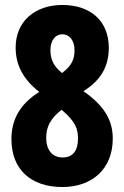

<svg xmlns="http://www.w3.org/2000/svg" viewBox="-20 -743 501 773"><path d="M231 10C350 10 434 -62 434 -185C434 -259 400 -317 316 -376C385 -419 418 -474 418 -551C418 -658 345 -723 231 -723C121 -723 43 -657 43 -552C43 -481 73 -424 138 -373C60 -324 26 -261 26 -183C26 -61 104 10 231 10ZM230 -449C199 -474 183 -500 183 -541C183 -581 203 -605 231 -605C258 -605 280 -582 280 -541C280 -504 269 -479 230 -449ZM232 -109C190 -109 166 -140 166 -188C166 -232 183 -266 228 -301C287 -252 294 -220 294 -185C294 -136 273 -109 232 -109Z"/></svg>

Font: Noto Sans Gurmukhi UI ExtraCondensed ExtraBold
Style: Regular
Weight: 800
Width: 2
Designer: Jelle Bosma - Monotype Design Team
Foundry: Monotype Imaging Inc.
Version: Version 2.004